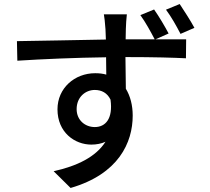

<svg xmlns="http://www.w3.org/2000/svg" viewBox="-20 -857 1040 952"><path d="M871 -837 803 -809C829 -774 854 -730 875 -689L944 -719C924 -756 894 -802 871 -837ZM528 -363C541 -268 503 -227 450 -227C402 -227 360 -261 360 -316C360 -376 404 -411 450 -411C484 -411 512 -396 528 -363ZM744 -810 676 -782C702 -746 726 -702 747 -662H603L604 -713C604 -727 607 -772 609 -786H495C497 -776 501 -745 503 -712L505 -661C362 -659 177 -654 64 -653L66 -556C191 -564 354 -571 506 -573L507 -487C490 -492 472 -494 452 -494C350 -494 265 -420 265 -315C265 -200 351 -140 433 -140C459 -140 483 -145 503 -154C455 -79 363 -34 246 -8L330 75C568 6 638 -150 638 -284C638 -335 626 -381 604 -417L602 -574C748 -574 842 -571 902 -568L903 -662H751L816 -691C797 -727 768 -776 744 -810Z"/></svg>

Font: GenYoGothic2 TW M
Style: Regular
Weight: 500
Version: Version 2.100;PS 2.1;hotconv 16.6.51;makeotf.lib2.5.65220 DE